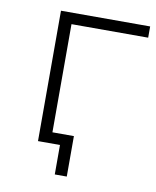

<svg xmlns="http://www.w3.org/2000/svg" viewBox="-75 -581 615 757"><g transform="rotate(10 232.5 -202.0)"><path d="M108 0H196V118H244V-44H158V-477H465V-522H108Z"/></g></svg>

Font: Montserrat Light
Style: Regular
Weight: 300
Designer: Julieta Ulanovsky
Foundry: Julieta Ulanovsky
Version: Version 7.200